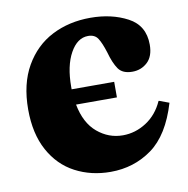

<svg xmlns="http://www.w3.org/2000/svg" viewBox="-67 -605 665 680"><g transform="rotate(-10 265.5 -265.0)"><path d="M301 -540Q377 -540 434.5 -509.5Q492 -479 492 -410Q492 -368 469.5 -347Q447 -326 415 -326Q380 -326 365 -347.5Q350 -369 339 -409Q328 -444 317 -461Q306 -478 282 -478Q243 -478 217.5 -432Q192 -386 192 -311V-302H345V-246H198Q211 -178 251.5 -144Q292 -110 343 -110Q388 -110 427.5 -135.5Q467 -161 488 -208H490L525 -195Q492 -84 427 -37Q362 10 278 10Q208 10 151 -20Q94 -50 61 -110.5Q28 -171 28 -258Q28 -350 64.5 -413.5Q101 -477 162.5 -508.5Q224 -540 301 -540Z"/></g></svg>

Font: Minipax
Style: Bold
Weight: 700
Designer: Raphaël Ronot, Igor Stepanchenko (Cyrillic)
Foundry: steppetype
Version: Version 1.002